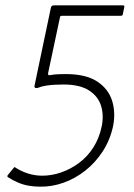

<svg xmlns="http://www.w3.org/2000/svg" viewBox="-20 -693 500 718"><path d="M129 5Q108 5 87.5 1.5Q67 -2 47 -10.5Q27 -19 9 -31Q7 -33 7.5 -35Q8 -37 9 -38L31 -65Q33 -68 35 -68Q37 -68 38 -66Q62 -51 87 -43.5Q112 -36 138 -36Q174 -36 209.5 -48.5Q245 -61 276 -84Q307 -107 329 -141.5Q351 -176 360 -219Q369 -261 358 -297Q347 -333 312.5 -355Q278 -377 217 -377Q200 -377 183 -376Q166 -375 150.5 -372.5Q135 -370 120 -364Q112 -363 110 -366Q108 -369 109 -372L170 -663Q171 -668 173.5 -670.5Q176 -673 184 -673H439Q444 -673 444.5 -671Q445 -669 445 -667L439 -639Q439 -634 431 -634H212Q204 -634 204 -627L160 -420Q159 -416 160.5 -413.5Q162 -411 167 -412Q183 -415 199.5 -415.5Q216 -416 226 -416Q301 -416 343 -388.5Q385 -361 399 -317Q413 -273 403 -222Q392 -170 364.5 -127.5Q337 -85 299 -55Q261 -25 217 -9.5Q173 6 129 5Z"/></svg>

Font: Glory ExtraLight
Style: Italic
Weight: 250
Italic angle: -12°
Version: Version 1.011